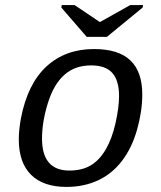

<svg xmlns="http://www.w3.org/2000/svg" viewBox="-20 -733 640 763"><path d="M244.1 9.8Q152.3 9.8 103.5 -38.3Q54.7 -86.4 54.7 -179.2Q54.7 -217.8 63.5 -264.6Q90.3 -400.9 165.3 -469.5Q240.2 -538.1 353.5 -538.1Q450.7 -538.1 498 -493.2Q545.4 -448.2 545.4 -357.4Q545.4 -291.5 524.9 -218.5Q504.4 -145.5 464.8 -93.8Q425.3 -42 369.1 -16.1Q313 9.8 244.1 9.8ZM453.1 -351.6Q453.1 -412.6 426.5 -442.9Q399.9 -473.1 342.3 -473.1Q277.8 -473.1 235.6 -435.5Q193.4 -397.9 170.2 -323.2Q147 -248.5 147 -182.1Q147 -55.2 255.9 -55.2Q305.2 -55.2 339.8 -75.4Q374.5 -95.7 399.7 -138.2Q424.8 -180.7 439 -243.4Q453.1 -306.2 453.1 -351.6ZM404.8 -586.4H324.7L223.6 -703.1L225.6 -712.9H276.4L376.5 -645.5H377.4L497.6 -712.9H548.8L546.9 -703.1Z"/></svg>

Font: Cousine
Style: Italic
Weight: 400
Italic angle: -12°
Monospace: yes
Designer: Steve Matteson
Foundry: Monotype Imaging Inc.
Version: Version 1.21